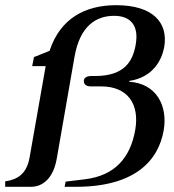

<svg xmlns="http://www.w3.org/2000/svg" viewBox="-52 -720 671 740"><path d="M197 0H240C465 0 558 -98 579 -218C595 -313 551 -398 446 -405V-408C539 -422 572 -490 581 -539C597 -633 537 -700 396 -700C276 -700 180 -649 139 -524L79 -500L72 -465H124L62 -113C51 -50 16 -28 -32 -21V0H67C113 0 154 -33 167 -110L235 -500C256 -622 320 -659 388 -659C452 -659 484 -621 471 -548C460 -485 429 -427 314 -427H299C280 -427 271 -418 271 -408C271 -401 274 -387 298 -387H338C440 -387 487 -319 469 -218C450 -112 391 -43 275 -29L201 -20Z"/></svg>

Font: RL Madena Oblique
Style: Regular
Weight: 400
Italic angle: -10°
Designer: I Kadek Wantara Putra
Foundry: Roughlines ID
Version: Version 1.000;Glyphs 3.1.2 (3151)